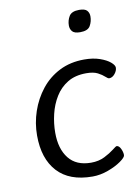

<svg xmlns="http://www.w3.org/2000/svg" viewBox="-84 -786 625 857"><g transform="rotate(-10 228.5 -357.5)"><path d="M266 14Q161 14 107 -45Q53 -104 53 -209Q53 -265 71 -318Q89 -371 123 -414Q157 -457 206.5 -482Q256 -507 319 -507Q359 -507 389 -496.5Q419 -486 435.5 -472Q452 -458 452 -447Q452 -433 440.5 -419Q429 -405 415 -405Q409 -405 398.5 -415Q388 -425 369 -435Q350 -445 317 -445Q267 -445 232.5 -424Q198 -403 176.5 -368Q155 -333 145 -291Q135 -249 135 -207Q135 -134 169 -91Q203 -48 270 -48Q305 -48 331.5 -61.5Q358 -75 374.5 -88Q391 -101 394 -101Q405 -101 412.5 -85.5Q420 -70 420 -56Q420 -46 396 -29Q372 -12 336.5 1Q301 14 266 14ZM323 -630Q297 -630 287.5 -641Q278 -652 278 -668Q278 -691 289.5 -710Q301 -729 335 -729Q361 -729 370.5 -718.5Q380 -708 380 -692Q380 -669 369 -649.5Q358 -630 323 -630Z"/></g></svg>

Font: Kite One
Style: Regular
Weight: 400
Designer: Eduardo Rodriguez Tunni
Foundry: Eduardo Rodriguez Tunni
Version: Version 1.002; ttfautohint (v1.8.4.7-5d5b);gftools[0.9.23]